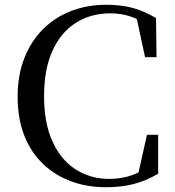

<svg xmlns="http://www.w3.org/2000/svg" viewBox="-20 -769 734 806"><path d="M426 17Q344 17 276.5 -8.5Q209 -34 158.5 -83Q108 -132 81 -202.5Q54 -273 54 -363Q54 -453 82 -524.5Q110 -596 160.5 -646.5Q211 -697 279 -723Q347 -749 426 -749Q489 -749 538 -735.5Q587 -722 635 -693L637 -529H589L550 -710L607 -691V-656Q566 -687 527.5 -700Q489 -713 442 -713Q362 -713 299 -673.5Q236 -634 200.5 -556.5Q165 -479 165 -365Q165 -252 200.5 -174.5Q236 -97 298 -57.5Q360 -18 439 -18Q486 -18 528 -31.5Q570 -45 612 -76V-42L557 -25L597 -203H644V-40Q594 -10 541.5 3.5Q489 17 426 17Z"/></svg>

Font: Noto Serif TC ExtraLight Medium
Style: Regular
Weight: 500
Version: Version 2.002-H1;hotconv 1.1.0;makeotfexe 2.6.0